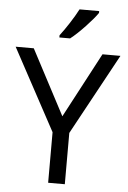

<svg xmlns="http://www.w3.org/2000/svg" viewBox="-62 -989 689 1033"><g transform="rotate(5 283.0 -472.0)"><path d="M431 -934V-944H325C302 -899 259 -833 230 -796V-784H288C335 -820 406 -897 431 -934ZM283 -363 98 -714H0L238 -273V0H328V-277L566 -714H469Z"/></g></svg>

Font: Noto Sans Miao
Style: Regular
Weight: 400
Designer: Monotype Design Team
Foundry: Monotype Imaging Inc.
Version: Version 2.003